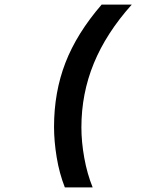

<svg xmlns="http://www.w3.org/2000/svg" viewBox="-20 -718 690 835"><path d="M215 -166Q215 -317 264.5 -445Q314 -573 422 -698H553Q442 -574 388 -442.5Q334 -311 334 -164Q334 -101 346.5 -31.5Q359 38 383 97H262Q238 36 226.5 -34Q215 -104 215 -166Z"/></svg>

Font: Azeret Mono Medium
Style: Italic
Weight: 500
Italic angle: -12°
Designer: Martin Vácha
Foundry: Displaay
Version: Version 1.000; Glyphs 3.0.3, build 3074